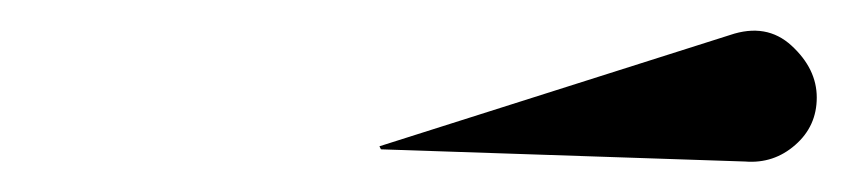

<svg xmlns="http://www.w3.org/2000/svg" viewBox="-20 -817 556 126"><path d="M469 -711 230 -719 229 -721 459 -794Q483 -802.2 499.5 -787Q516 -771.8 516 -753Q516 -734.2 501.9 -721.9Q487.8 -709.5 469 -711Z"/></svg>

Font: Bodoni* 72 Medium
Style: Italic
Weight: 500
Italic angle: -13°
Version: Version 1.002; ttfautohint (v0.97) -l 8 -r 50 -G 200 -x 14 -